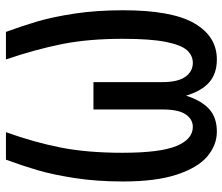

<svg xmlns="http://www.w3.org/2000/svg" viewBox="-72 -675 759 655"><g transform="rotate(-90 307.5 -347.5)"><path d="M526.2 -706.7Q546.7 -650.8 561.8 -599.7Q576.9 -548.7 588.5 -473.6Q600 -398.5 600 -307.2Q600 -140.5 555.4 -63.8Q510.8 12.8 432.3 12.8Q383.6 12.8 353.8 -13.6Q324.1 -40 308.7 -92.3Q291.8 -39.5 262.8 -13.3Q233.8 12.8 186.2 12.8Q140.5 12.8 102.1 -19.2Q63.6 -51.3 39.7 -122.8Q15.9 -194.4 15.9 -307.2Q15.9 -397.9 27.7 -473.1Q39.5 -548.2 54.1 -597.9Q68.7 -647.7 90.3 -706.7H184.1Q149.2 -609.7 131.5 -519Q113.8 -428.2 113.8 -309.7Q113.8 -181 136.9 -125.1Q160 -69.2 202.1 -69.2Q228.2 -69.2 244.9 -93.6Q261.5 -117.9 261.5 -171.8V-408.2H354.9V-172.8Q354.9 -120 373.1 -94.6Q391.3 -69.2 420.5 -69.2Q445.6 -69.2 463.6 -89Q481.5 -108.7 492.1 -161.3Q502.6 -213.8 502.6 -308.2Q502.6 -425.6 484.6 -515.4Q466.7 -605.1 432.3 -706.7Z"/></g></svg>

Font: Fira Code Fixed Retina
Style: Regular
Weight: 450
Monospace: yes
Designer: Carrois Corporate, Edenspiekermann AG, Nikita Prokopov
Foundry: Carrois Corporate, Edenspiekermann AG, Nikita Prokopov
Version: Version 5.002